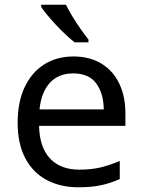

<svg xmlns="http://www.w3.org/2000/svg" viewBox="-20 -786 604 816"><path d="M292 -546Q361 -546 410.5 -516Q460 -486 486.5 -431.5Q513 -377 513 -304V-251H146Q148 -160 192.5 -112.5Q237 -65 317 -65Q368 -65 407.5 -74.5Q447 -84 489 -102V-25Q448 -7 408 1.5Q368 10 313 10Q237 10 178.5 -21Q120 -52 87.5 -113.5Q55 -175 55 -264Q55 -352 84.5 -415Q114 -478 167.5 -512Q221 -546 292 -546ZM291 -474Q228 -474 191.5 -433.5Q155 -393 148 -321H421Q420 -389 389 -431.5Q358 -474 291 -474ZM260 -766Q271 -744 287.5 -716.5Q304 -689 322.5 -663Q341 -637 356 -618V-606H297Q274 -624 245 -652.5Q216 -681 191.5 -709.5Q167 -738 155 -756V-766Z"/></svg>

Font: Noto Sans Sharada
Style: Regular
Weight: 400
Designer: Monotype Design Team
Foundry: Monotype Imaging Inc.
Version: Version 2.006; ttfautohint (v1.8.4.7-5d5b)